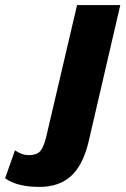

<svg xmlns="http://www.w3.org/2000/svg" viewBox="-186 -520 494 755"><path d="M-31 215Q-119 215 -166 181L-127 71Q-101 90 -72 90Q-42 90 -28 74.5Q-14 59 -4 17L117 -500H287L162 39Q140 130 93 172.5Q46 215 -31 215Z"/></svg>

Font: Elaine Sans
Style: Bold Italic
Weight: 700
Italic angle: -13°
Designer: Wei Huang
Foundry: Wei Huang
Version: Version 2.001;December 24, 2019;FontCreator 12.0.0.2547 64-b